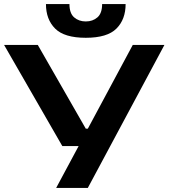

<svg xmlns="http://www.w3.org/2000/svg" viewBox="-20 -920 835 940"><path d="M785 -700 410 0H255L365 -205H285L0 -700H165L400 -290H410L630 -700ZM400 -735Q295 -735 250 -780Q205 -825 205 -900H320Q320 -855 343 -835Q366 -815 400 -815Q434 -815 457 -835Q480 -855 480 -900H595Q595 -825 550 -780Q505 -735 400 -735Z"/></svg>

Font: Prosto One
Style: Regular
Weight: 400
Designer: Pavel Emelyanov and Jovanny lemonad
Foundry: Pavel Emelyanov and Jovanny Lemonad
Version: Version 1.001